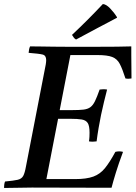

<svg xmlns="http://www.w3.org/2000/svg" viewBox="-32 -931 674 952"><path d="M-12 1Q-12 -6 -11 -15Q-10 -24 -7 -31Q36 -35 55.5 -39.5Q75 -44 83 -58.5Q91 -73 97 -107L189 -581Q193 -599 195 -612Q197 -625 197 -633Q197 -656 179.5 -660.5Q162 -665 110 -669Q111 -677 112 -684.5Q113 -692 117 -701Q136 -701 167.5 -700.5Q199 -700 236 -699.5Q273 -699 306 -699H443Q504 -699 547.5 -699.5Q591 -700 619 -701V-657Q619 -630 619.5 -602Q620 -574 620 -542Q604 -539 590 -542Q575 -589 562 -614Q549 -639 524.5 -648.5Q500 -658 451 -658H317L264 -385H325Q361 -385 382 -387.5Q403 -390 416 -399.5Q429 -409 439 -429.5Q449 -450 462 -487Q481 -490 499 -487Q492 -460 483.5 -425Q475 -390 469 -361Q463 -332 457 -297Q451 -262 447 -230Q427 -227 409 -230Q411 -241 411.5 -253Q412 -265 412 -273Q412 -307 403 -321Q394 -335 373.5 -338.5Q353 -342 316 -342H256L198 -43H340Q397 -43 431 -55.5Q465 -68 489 -98Q513 -128 540 -178Q559 -183 578 -178Q556 -119 542.5 -75Q529 -31 521 0Q423 0 323 -0.5Q223 -1 126 -1Q98 -1 57.5 0Q17 1 -12 1ZM548 -846V-843Q503 -820 450.5 -791.5Q398 -763 345 -735Q338 -739 334 -744.5Q330 -750 325 -758Q405 -833 478 -911Q494 -910 513.5 -890Q533 -870 548 -846Z"/></svg>

Font: Tiro Devanagari Marathi
Style: Italic
Weight: 400
Italic angle: -11°
Designer: Devanagari: John Hudson & Fiona Ross, assisted by Paul Hanslow. Latin: John Hudson with Paul Hanslow, assisted by Kaja S
Foundry: Tiro Typeworks Ltd.
Version: Version 1.52